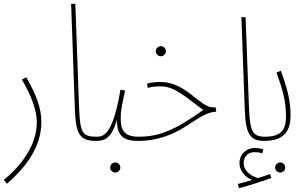

<svg xmlns="http://www.w3.org/2000/svg" viewBox="-32 -734 1614 1007"><path d="M4 230C90 156 185 46 185 -93C185 -166 160 -233 106 -329L83 -316C134 -229 161 -154 161 -94C161 26 83 131 -12 210Z M473 5C488 5 493 1 493 -6C493 -11 491 -17 477 -17C402 -17 388 -33 383 -165L363 -714H341L361 -154C366 -23 392 5 473 5Z M573 171C587 171 599 159 599 145C599 130 587 118 573 118C558 118 546 130 546 145C546 159 558 171 573 171Z M473 5C517 5 554 -9 581 -106C582 -30 606 5 691 5C706 5 711 1 711 -6C711 -11 709 -17 695 -17C617 -17 601 -54 601 -115C601 -159 609 -187 624 -259L600 -264C562 -43 519 -17 477 -17Z M812 -439C826 -439 838 -451 838 -465C838 -480 826 -492 812 -492C797 -492 785 -480 785 -465C785 -451 797 -439 812 -439Z M691 5C916 5 999 -147 1102 -148L1099 -171H1084C1017 -171 943 -304 811 -304C787 -304 762 -302 739 -296L743 -273C770 -280 788 -281 811 -281C884 -281 939 -227 1034 -157C884 -50 801 -17 695 -17Z M1221 253C1276 239 1343 217 1391 199L1384 179C1364 186 1344 193 1321 200C1282 189 1246 161 1246 122C1246 91 1265 64 1303 64C1318 64 1331 66 1344 70L1349 50C1336 45 1320 42 1303 42C1266 42 1224 70 1224 122C1224 159 1251 194 1290 210C1273 215 1247 223 1216 231Z M1354 5C1369 5 1374 1 1374 -6C1374 -11 1372 -17 1358 -17C1294 -17 1279 -43 1274 -165L1256 -644H1234L1252 -154C1257 -26 1283 5 1354 5Z M1438 171C1452 171 1464 159 1464 145C1464 130 1452 118 1438 118C1423 118 1411 130 1411 145C1411 159 1423 171 1438 171Z M1354 5C1464 5 1492 -54 1492 -130C1492 -208 1473 -276 1441 -363L1418 -354C1451 -262 1468 -201 1468 -126C1468 -64 1453 -17 1358 -17Z"/></svg>

Font: Noto Sans Arabic ExtCond Thin
Style: Regular
Weight: 100
Width: 2
Designer: Monotype Design Team, Nadine Chahine, Nizar Qandah and Khaled Hosny
Foundry: Monotype Imaging Inc.
Version: Version 2.012